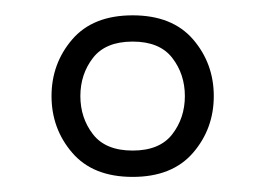

<svg xmlns="http://www.w3.org/2000/svg" viewBox="-20 -861 351 253"><path d="M102.5 -784.7Q85.9 -763.2 85.9 -734.4Q85.9 -705.6 102.5 -684.1Q119.1 -662.6 154.8 -662.6Q190.4 -662.6 207 -684.1Q223.6 -705.6 223.6 -734.4Q223.6 -763.2 207 -784.7Q190.4 -806.2 154.8 -806.2Q119.1 -806.2 102.5 -784.7ZM75.2 -809.1Q102.5 -840.8 154.8 -840.8Q207 -840.8 234.4 -809.1Q261.7 -777.3 261.7 -734.4Q261.7 -691.4 234.4 -659.7Q207 -627.9 154.8 -627.9Q102.5 -627.9 75.2 -659.7Q47.9 -691.4 47.9 -734.4Q47.9 -777.3 75.2 -809.1Z"/></svg>

Font: Oswald-Light
Style: Light
Weight: 300
Designer: vernon adams
Foundry: vernon adams
Version: Version ; ttfautohint (v0.92.18-e454-dirty) -l 8 -r 50 -G 20